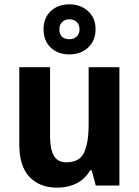

<svg xmlns="http://www.w3.org/2000/svg" viewBox="-20 -856 642 886"><path d="M531 -546V0H422L403 -70H396Q372 -29 332.5 -9.5Q293 10 245 10Q163 10 116 -39.5Q69 -89 69 -190V-546H211V-227Q211 -168 228.5 -137.5Q246 -107 286 -107Q347 -107 368 -152Q389 -197 389 -281V-546ZM300 -605Q247 -605 214 -636.5Q181 -668 181 -721Q181 -773 214 -804.5Q247 -836 300 -836Q352 -836 386.5 -804.5Q421 -773 421 -722Q421 -669 387 -637Q353 -605 300 -605ZM300 -675Q320 -675 333.5 -687Q347 -699 347 -721Q347 -742 334 -754.5Q321 -767 300 -767Q280 -767 267 -754.5Q254 -742 254 -721Q254 -699 265.5 -687Q277 -675 300 -675Z"/></svg>

Font: Noto Sans Gujarati SemiCondensed
Style: Bold
Weight: 700
Width: 4
Designer: Jelle Bosma - Monotype Design Team, Universal Thirst
Foundry: Monotype Imaging Inc.
Version: Version 2.106; ttfautohint (v1.8.4.7-5d5b)